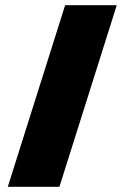

<svg xmlns="http://www.w3.org/2000/svg" viewBox="-20 -720 480 740"><path d="M10 0 231 -700H430L209 0Z"/></svg>

Font: Tektur ExtraBold
Style: Regular
Weight: 800
Designer: Adam Jagosz
Foundry: Adam Jagosz
Version: Version 1.005;gftools[0.9.30]